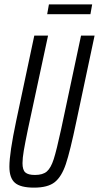

<svg xmlns="http://www.w3.org/2000/svg" viewBox="-20 -851 453 879"><path d="M23 -88Q23 -150 54 -297L137 -688H200L108 -260Q95 -197 89 -162Q83 -127 83 -104Q83 -73 96 -61.5Q109 -50 140 -50Q176 -50 194.5 -66Q213 -82 226 -122.5Q239 -163 260 -260L351 -688H413L330 -297Q301 -158 281.5 -100Q262 -42 230.5 -17Q199 8 136 8Q74 8 48.5 -14Q23 -36 23 -88ZM196 -786 204 -831H402L394 -786Z"/></svg>

Font: Saira Ultra Condensed
Style: Italic
Weight: 400
Width: 1
Italic angle: -12°
Designer: Hector Gatti with collaboration of the Omnibus-Type team
Foundry: Omnibus-Type
Version: Version 1.001; ttfautohint (v1.8)